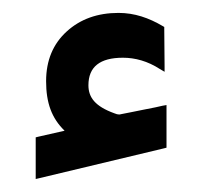

<svg xmlns="http://www.w3.org/2000/svg" viewBox="-20 -1168 309 299"><path d="M39.6 -955.1 35.6 -954.1V-950.2V-895V-889.2L41.5 -890.6L235.4 -937L239.3 -938V-941.9V-998.5V-1004.4L233.4 -1003.4C228 -1002 218.3 -1000 203.1 -997.1C188 -994.1 176.8 -991.7 168.5 -990.2C167 -989.7 166 -989.7 165.5 -989.7C163.6 -989.7 161.1 -990.2 157.7 -991.7C128.4 -1002.4 117.7 -1016.1 117.7 -1035.2C117.7 -1064 135.7 -1078.1 171.4 -1078.1C190.4 -1078.1 210 -1072.8 229 -1060.5L236.3 -1056.2V-1064.9L235.8 -1123V-1126L233.4 -1127.4C211.9 -1140.1 189.5 -1147.9 164.6 -1147.9C131.8 -1147.9 105 -1138.2 84 -1119.1C62.5 -1099.6 51.8 -1073.7 51.8 -1041.5C51.8 -1007.8 60.5 -983.9 80.6 -964.4Z"/></svg>

Font: Shabnam
Style: Bold
Weight: 700
Foundry: DejaVu fonts team - Redesigned by Saber Rastikerdar - Based on Vazir font
Version: Version 5.0.1